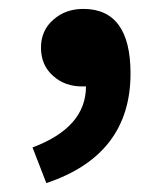

<svg xmlns="http://www.w3.org/2000/svg" viewBox="-20 -198 365 431"><path d="M53 133Q173 88 173 -4H164Q126 -4 100 -27Q72 -51 72 -91Q72 -130 100 -154Q127 -178 167 -178Q273 -178 273 -33Q273 150 84 213Z"/></svg>

Font: KaiGen Gothic SC Bold
Style: Bold
Weight: 700
Designer: Ryoko NISHIZUKA Ë•øÂ°öÊ∂ºÂ≠ê (kana & ideographs); Paul D. Hunt (Latin, Greek & Cyrillic); Wenlong ZHANG Âº†ÊñáÈæô (bopom
Version: Version 1.001 October 10, 2014